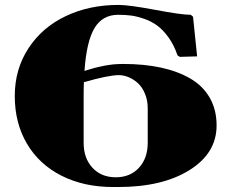

<svg xmlns="http://www.w3.org/2000/svg" viewBox="-20 -750 920 780"><path d="M320.8 -416Q319.8 -397 319.8 -359.9V-169.9Q319.8 -106.9 355.7 -68.4Q391.6 -29.8 450.2 -29.8Q508.8 -29.8 544.4 -68.4Q580.1 -106.9 580.1 -169.9V-310.1Q580.1 -342.8 568.8 -369.6Q557.6 -396.5 540 -412.4Q522.5 -428.2 502.4 -436.5Q482.4 -444.8 462.9 -444.8Q420.9 -444.8 320.8 -416ZM780.8 -521 710.9 -519 701.2 -524.9Q687 -566.9 664.8 -597.7Q642.6 -628.4 619.1 -645.8Q595.7 -663.1 566.4 -673.3Q537.1 -683.6 512.9 -686.8Q488.8 -689.9 460 -689.9Q396.5 -689.9 364 -636Q331.5 -582 323.2 -461.9Q324.2 -461.9 334.7 -465.3Q345.2 -468.8 347.4 -469.2Q349.6 -469.7 360.1 -472.9Q370.6 -476.1 375 -476.8Q379.4 -477.5 389.6 -480Q399.9 -482.4 406 -483.4Q412.1 -484.4 422.4 -486.1Q432.6 -487.8 440.9 -488.5Q449.2 -489.3 459.5 -489.7Q469.7 -490.2 480 -490.2Q564.5 -490.2 632.8 -475.6Q701.2 -460.9 752.4 -431.4Q803.7 -401.9 831.8 -353.3Q859.9 -304.7 859.9 -240.2Q859.9 -127.9 750 -59.1Q640.1 9.8 460 9.8H439.9Q320.8 9.8 230 -36.1Q139.2 -82 89.6 -166Q40 -250 40 -359.9Q40 -468.8 95.5 -553.7Q150.9 -638.7 246.6 -684.3Q342.3 -730 460.9 -730Q503.9 -730 610.4 -710Q716.8 -689.9 754.9 -689.9L764.2 -682.1Z"/></svg>

Font: Yokawerad
Style: Regular
Weight: 500
Designer: gluk
Foundry: gluk
Version: Version 0.79